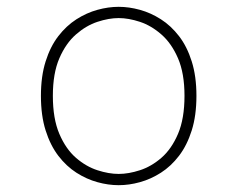

<svg xmlns="http://www.w3.org/2000/svg" viewBox="-20 -532 690 563"><path d="M328 11Q297.5 11 265.8 2.2Q234 -6.5 204.2 -25.5Q174.5 -44.5 151 -75.2Q127.5 -106 113.8 -149.5Q100 -193 100 -251Q100 -308.5 113.8 -352Q127.5 -395.5 151 -426Q174.5 -456.5 204.2 -475.5Q234 -494.5 265.8 -503.2Q297.5 -512 328 -512Q358.5 -512 390.2 -503.2Q422 -494.5 451.8 -475.5Q481.5 -456.5 505 -426Q528.5 -395.5 542.2 -352Q556 -308.5 556 -251Q556 -193 542.2 -149.5Q528.5 -106 505 -75.2Q481.5 -44.5 451.8 -25.5Q422 -6.5 390.2 2.2Q358.5 11 328 11ZM328 -22Q357 -22 390.2 -32.8Q423.5 -43.5 453.2 -69.2Q483 -95 502 -139.5Q521 -184 521 -251Q521 -317 502 -361Q483 -405 453.2 -431Q423.5 -457 390.2 -468Q357 -479 328 -479Q299 -479 265.8 -468Q232.5 -457 202.8 -431Q173 -405 154 -361Q135 -317 135 -251Q135 -184 154 -139.5Q173 -95 202.8 -69.2Q232.5 -43.5 265.8 -32.8Q299 -22 328 -22Z"/></svg>

Font: Trispace Thin Thin
Style: Regular
Weight: 250
Version: Version 1.210